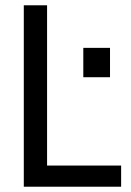

<svg xmlns="http://www.w3.org/2000/svg" viewBox="-20 -706 496 726"><path d="M70 0H438V-80H158V-686H70ZM396 -414V-525H295V-414Z"/></svg>

Font: Archivo Narrow
Style: Regular
Weight: 400
Designer: Hector Gatti
Foundry: Omnibus-Type
Version: Version 1.003;PS 001.003;hotconv 1.0.70;makeotf.lib2.5.58329